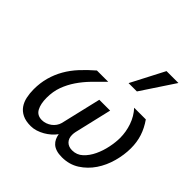

<svg xmlns="http://www.w3.org/2000/svg" viewBox="-205 -960 1141 1141"><g transform="rotate(45 366.0 -389.0)"><path d="M75 -156Q75 -209 88 -256Q101 -303 125 -345Q149 -387 184 -425Q219 -463 262 -500H357Q319 -463 284.5 -427.5Q250 -392 223.5 -353Q197 -314 181 -270.5Q165 -227 165 -174Q165 -123 182 -91.5Q199 -60 239 -60Q255 -60 270.5 -65.5Q286 -71 299 -80.5Q312 -90 321.5 -103.5Q331 -117 335 -132L395 -387H486L431 -152Q428 -139 428 -125Q428 -95 445.5 -77.5Q463 -60 493 -60Q532 -60 560 -86Q588 -112 606.5 -151Q625 -190 634 -234Q643 -278 643 -314Q643 -365 626 -414Q609 -463 575 -500H673Q703 -457 717.5 -412.5Q732 -368 732 -316Q732 -261 716 -202.5Q700 -144 668 -96.5Q636 -49 588.5 -18.5Q541 12 479 12Q451 12 431 5.5Q411 -1 398.5 -12.5Q386 -24 379 -39Q372 -54 369 -72Q357 -55 340 -40Q323 -25 303 -13.5Q283 -2 261 5Q239 12 217 12Q175 12 147.5 -1.5Q120 -15 104 -38Q88 -61 81.5 -91.5Q75 -122 75 -156ZM518 -580H448L557 -790H657Z"/></g></svg>

Font: Perun
Style: Italic
Weight: 400
Italic angle: -12°
Foundry: Copyright (c) Stefan Peev, Context Ltd, 2016
Version: Version 1.027